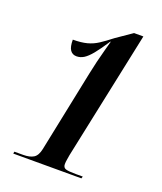

<svg xmlns="http://www.w3.org/2000/svg" viewBox="-134 -805 753 892"><g transform="rotate(20 242.5 -359.0)"><path d="M38 0 40 -10H83Q116 -10 134.5 -21.5Q153 -33 160 -67L243 -470Q249 -500 257 -533Q265 -566 273 -595Q281 -624 286 -643H284Q254 -597 233 -571.5Q212 -546 195 -535.5Q178 -525 159 -525Q139 -525 128 -540.5Q117 -556 117 -592Q158 -592 186.5 -599.5Q215 -607 240 -623.5Q265 -640 297 -665L374 -718H420L286 -82Q285 -74 282.5 -60.5Q280 -47 280 -36Q280 -19 293.5 -14.5Q307 -10 344 -10H378L375 0Z"/></g></svg>

Font: Noto Serif Display ExtraCondensed
Style: Bold Italic
Weight: 700
Width: 2
Italic angle: -12°
Designer: Monotype Design Team
Foundry: Monotype Imaging Inc.
Version: Version 2.009